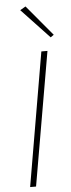

<svg xmlns="http://www.w3.org/2000/svg" viewBox="-62 -972 370 1002"><g transform="rotate(-5 123.0 -470.5)"><path d="M174 -700 54 0H85L206 -700ZM83 -924 229 -769 246 -781 112 -941Z"/></g></svg>

Font: Jost ExtraLight
Style: Italic
Weight: 250
Italic angle: -5°
Version: Version 3.710